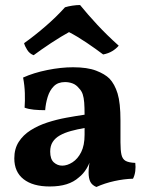

<svg xmlns="http://www.w3.org/2000/svg" viewBox="-20 -736 586 765"><path d="M364 9Q347 2 340 -11.5Q333 -25 333 -49Q333 -61 335 -77.5Q337 -94 342 -109L345 -112Q338 -86 325 -64.5Q312 -43 294 -29Q274 -11 245.5 -2Q217 7 178 7Q111 7 74 -22Q37 -51 37 -105Q37 -143 54.5 -170.5Q72 -198 102 -217Q132 -236 169 -248Q206 -260 244.5 -267Q283 -274 317 -279Q317 -308 315.5 -327.5Q314 -347 309.5 -360.5Q305 -374 295 -384Q284 -398 269.5 -403.5Q255 -409 239 -409Q211 -409 194.5 -392.5Q178 -376 170 -350Q162 -324 160 -297Q136 -297 115 -299Q94 -301 78 -307Q80 -334 79 -365Q78 -396 72 -427Q114 -446 168.5 -457Q223 -468 271 -468Q328 -468 363 -454.5Q398 -441 416 -423Q437 -401 448.5 -363.5Q460 -326 460 -256V-169Q460 -137 464 -119.5Q468 -102 480.5 -95Q493 -88 519 -87Q521 -71 519 -54.5Q517 -38 510 -24Q474 -23 435.5 -14.5Q397 -6 364 9ZM228 -76Q248 -76 269 -89.5Q290 -103 303.5 -130Q317 -157 317 -199V-226Q288 -221 262.5 -214Q237 -207 218.5 -196.5Q200 -186 190 -170.5Q180 -155 180 -132Q180 -102 194.5 -89Q209 -76 228 -76ZM114 -516Q98 -522 88.5 -537Q79 -552 76 -564Q117 -593 161 -631Q205 -669 239 -707Q252 -711 268.5 -713.5Q285 -716 299 -716Q329 -679 367.5 -637.5Q406 -596 453 -554Q443 -542 427.5 -532.5Q412 -523 391 -519Q362 -541 325 -566Q288 -591 255 -608Q242 -601 223 -589.5Q204 -578 183.5 -564.5Q163 -551 144.5 -538Q126 -525 114 -516Z"/></svg>

Font: Vollkorn
Style: Bold
Weight: 700
Designer: Friedrich Althausen
Foundry: Friedrich Althausen
Version: Version 5.000